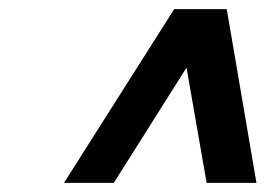

<svg xmlns="http://www.w3.org/2000/svg" viewBox="-20 -729 581 420"><path d="M120 -329 361 -709H476L541 -329H432L388 -581L229 -329Z"/></svg>

Font: Miedinger
Style: Bold-Italic
Weight: 700
Italic angle: -13°
Version: Version 001.000